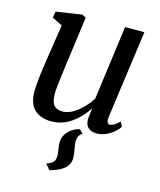

<svg xmlns="http://www.w3.org/2000/svg" viewBox="-120 -643 815 980"><g transform="rotate(15 288.0 -153.0)"><path d="M57.5 -115Q57.5 -170.5 76.5 -291L105 -477L50.5 -503.5L56.5 -537L193 -557.5L213 -546.5L178 -288Q173.5 -252 171.5 -237.5Q161 -162 161 -131.5Q161 -88 176.2 -70.8Q191.5 -53.5 222.5 -53.5Q259 -53.5 299.2 -85Q339.5 -116.5 367 -160.5L419.5 -552.5H521.5L457.5 -87.5Q456.5 -78.5 456.5 -75.5Q456.5 -63.5 461 -57.2Q465.5 -51 473 -51Q482.5 -51 494.5 -58Q506.5 -65 523.5 -81L535.5 -56Q529 -45 512 -29.5Q495 -14 470.5 -2.2Q446 9.5 418.5 9.5Q387.5 9.5 372.2 -7Q357 -23.5 358.5 -51.5Q358 -59 364.5 -104L363 -105Q329 -54.5 282.5 -22.2Q236 10 178.5 10Q124 10 91 -19.8Q58 -49.5 57.5 -115ZM351 29.5Q326.5 43.5 326.5 78.5Q326.5 92 331 112Q337 140 337 163Q337 227.5 235 253L211.5 224.5Q234.5 216.5 245.2 205.8Q256 195 256 173Q256 160.5 253 141.5Q249 120.5 249 101.5Q249 77 262.5 57.2Q276 37.5 295.5 25.5Q315 13.5 332 11Z"/></g></svg>

Font: Merriweather Text
Style: Italic
Weight: 400
Italic angle: -7.8°
Designer: Eben Sorkin
Foundry: Eben Sorkin
Version: Version 2.100